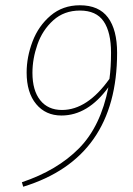

<svg xmlns="http://www.w3.org/2000/svg" viewBox="-20 -693 504 728"><path d="M424 -493Q424 -94 68 15L63 -2Q197 -47 279.5 -130.5Q362 -214 391 -362Q313 -255 213 -255Q153 -255 117 -298.5Q81 -342 81 -418Q81 -477 103.5 -536Q126 -595 172 -634Q218 -673 283 -673Q355 -673 389.5 -626.5Q424 -580 424 -493ZM395 -394Q401 -438 401 -493Q401 -571 373 -612Q345 -653 283 -653Q223 -653 182 -616Q141 -579 122 -524.5Q103 -470 103 -417Q103 -350 132.5 -313Q162 -276 215 -276Q311 -276 395 -394Z"/></svg>

Font: Fira Sans Condensed Thin
Style: Italic
Weight: 250
Width: 3
Italic angle: -8°
Designer: Carrois Corporate & Edenspiekermann AG
Foundry: Carrois Corporate GbR & Edenspiekermann AG
Version: Version 4.203